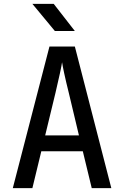

<svg xmlns="http://www.w3.org/2000/svg" viewBox="-20 -970 640 990"><path d="M46 0 235 -730H366L554 0H453L407 -190H193L147 0ZM213 -272H387L335 -490Q320 -550 311 -592Q302 -634 300 -649Q298 -634 289 -592Q280 -550 266 -491ZM263 -810 147 -950H257L366 -810Z"/></svg>

Font: JetBrainsMono NFM Medium
Style: Regular
Weight: 500
Monospace: yes
Designer: Philipp Nurullin, Konstantin Bulenkov
Foundry: JetBrains
Version: Version 2.304; ttfautohint (v1.8.4.7-5d5b);Nerd Fonts 3.3.0